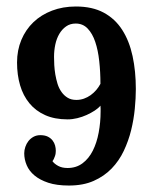

<svg xmlns="http://www.w3.org/2000/svg" viewBox="-20 -556 471 588"><path d="M213.9 -250Q226.1 -250 237.1 -253.9Q248 -257.8 257.6 -264.6Q267.1 -271.5 274.7 -280.3Q282.2 -289.1 287.6 -299.3Q287.6 -335.4 283.9 -368.9Q280.3 -402.3 271.7 -427.7Q263.2 -453.1 248.5 -468.5Q233.9 -483.9 211.9 -483.9Q194.8 -483.9 182.4 -475.1Q169.9 -466.3 161.6 -452.1Q153.3 -438 149.4 -419.7Q145.5 -401.4 145.5 -381.8Q145.5 -370.6 146.2 -356.7Q147 -342.8 149.4 -328.1Q151.9 -313.5 156.2 -299.3Q160.6 -285.2 168.5 -274.2Q176.3 -263.2 187.3 -256.6Q198.2 -250 213.9 -250ZM54.2 -86.4Q54.2 -96.2 57.6 -106.2Q61 -116.2 67.1 -124Q73.2 -131.8 82.5 -137Q91.8 -142.1 103.5 -142.1Q117.2 -142.1 126.5 -137.5Q135.7 -132.8 141.1 -125.7Q146.5 -118.7 148.7 -110.4Q150.9 -102.1 150.9 -94.2Q150.9 -90.8 150.4 -86.7Q149.9 -82.5 148.4 -78.1Q147 -73.7 145 -69.6Q143.1 -65.4 140.6 -62.5Q146.5 -54.2 158.2 -47.9Q169.9 -41.5 187 -41.5Q213.4 -41.5 232.7 -55.9Q252 -70.3 264.2 -94.5Q276.4 -118.7 282.2 -149.9Q288.1 -181.2 288.1 -214.8Q288.1 -219.2 288.1 -223.6Q288.1 -228 287.6 -232.4Q281.2 -224.6 270 -217.3Q258.8 -210 245.4 -203.9Q231.9 -197.8 216.8 -194.1Q201.7 -190.4 187 -190.4Q147.5 -190.4 118.4 -203.4Q89.4 -216.3 70.1 -239.7Q50.8 -263.2 41.5 -294.9Q32.2 -326.7 32.2 -364.7Q32.2 -402.3 45.4 -433.8Q58.6 -465.3 82.3 -488Q106 -510.7 139.2 -523.4Q172.4 -536.1 212.4 -536.1Q262.7 -536.1 297.6 -517.3Q332.5 -498.5 354.2 -464.6Q376 -430.7 386 -384.3Q396 -337.9 396 -283.2Q396 -255.4 392.8 -222.7Q389.6 -189.9 381.6 -157.2Q373.5 -124.5 359.1 -94Q344.7 -63.5 321.8 -39.8Q298.8 -16.1 266.8 -2Q234.9 12.2 190.9 12.2Q153.8 12.2 127.9 3.7Q102.1 -4.9 85.7 -18.6Q69.3 -32.2 61.8 -50Q54.2 -67.9 54.2 -86.4Z"/></svg>

Font: Parastoo Print
Style: Print-Bold
Weight: 700
Foundry: Saber Rastikerdar (saber.rastikerdar@gmail.com)
Version: Version 1.0.0-alpha3